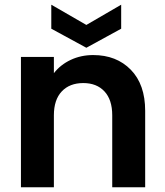

<svg xmlns="http://www.w3.org/2000/svg" viewBox="-20 -796 701 816"><path d="M495 -674 347 -593 198 -674V-776L347 -690L495 -776ZM376 -562Q475 -562 536 -499.5Q597 -437 597 -325V0H457V-306Q457 -372 424 -407.5Q391 -443 334 -443Q276 -443 242.5 -407.5Q209 -372 209 -306V0H69V-554H209V-485Q237 -521 280.5 -541.5Q324 -562 376 -562Z"/></svg>

Font: Fz Poppins SemBd
Style: Regular
Weight: 600
Designer: Ninad Kale (Devanagari), Jonny Pinhorn (Latin)
Foundry: Indian Type Foundry
Version: Vit hóa bi Vntype.Com & FontZin.Com